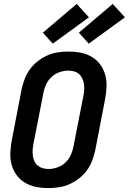

<svg xmlns="http://www.w3.org/2000/svg" viewBox="-20 -944 655 976"><path d="M225 12Q193 12 163 6Q133 0 107.5 -15Q82 -30 64.5 -54Q47 -78 39 -107Q31 -136 32.5 -168Q34 -200 40 -231L90 -491Q96 -518 106 -544Q116 -570 133 -593Q150 -616 173.5 -634Q197 -652 222.5 -663Q248 -674 274.5 -678Q301 -682 328 -682Q360 -682 390.5 -676Q421 -670 446.5 -655Q472 -640 489.5 -616Q507 -592 515 -563Q523 -534 521.5 -502Q520 -470 514 -439L464 -179Q458 -152 448 -126Q438 -100 421 -77Q404 -54 380.5 -36Q357 -18 331.5 -7Q306 4 279 8Q252 12 225 12ZM227 -85Q248 -85 270.5 -92.5Q293 -100 311 -116.5Q329 -133 339 -154Q349 -175 353 -197L404 -457Q407 -472 408 -487.5Q409 -503 406.5 -518Q404 -533 398 -546Q392 -559 381.5 -568Q371 -577 357 -581Q343 -585 327 -585Q306 -585 283.5 -577.5Q261 -570 243 -553.5Q225 -537 215 -516Q205 -495 201 -473L150 -213Q147 -198 146 -182.5Q145 -167 147 -152Q149 -137 155 -124Q161 -111 172 -102Q183 -93 197 -89Q211 -85 227 -85ZM431 -722 381 -778 553 -924 615 -856ZM248 -722 198 -778 370 -924 432 -856Z"/></svg>

Font: Lode
Style: Bold Italic
Weight: 700
Italic angle: -11°
Monospace: yes
Designer: Belleve Invis
Foundry: Belleve Invis
Version: Version 29.2.0; ttfautohint (v1.8.3)